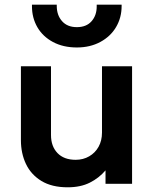

<svg xmlns="http://www.w3.org/2000/svg" viewBox="-20 -782 656 817"><path d="M268 15Q200.5 15 156.2 -12Q112 -39 90.5 -84.2Q69 -129.5 69 -185.5V-500H197V-207.5Q197 -159.5 224.5 -130.8Q252 -102 302 -102Q334 -102 359.5 -116.8Q385 -131.5 399.5 -157.5Q414 -183.5 414 -218V-500H542V0H429V-57Q401.5 -24.5 362.2 -4.8Q323 15 268 15ZM307 -580Q249 -580 205.5 -603.2Q162 -626.5 139 -666.2Q116 -706 116 -755.5Q116 -759 116 -762H221.5Q221.5 -759.5 221.5 -757Q221.5 -717.5 244 -692Q266.5 -666.5 307 -666.5Q347.5 -666.5 369.5 -691.5Q391.5 -716.5 391.5 -754Q391.5 -758 391.5 -762H497.5Q497.5 -759 497.5 -756Q497.5 -707 474 -667Q450.5 -627 407 -603.5Q363.5 -580 307 -580Z"/></svg>

Font: Geologica EX Med
Style: Regular
Weight: 500
Designer: Sindre Bremnes, Frode Helland
Foundry: Monokrom Skriftforlag AS
Version: Version 1.010;gftools[0.9.28]